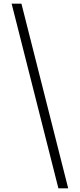

<svg xmlns="http://www.w3.org/2000/svg" viewBox="-20 -853 432 1039"><path d="M43 -833 296 166H349L96 -833Z"/></svg>

Font: Noto Sans Devanagari UI SemiCondensed Light
Style: Regular
Weight: 300
Width: 4
Designer: Jelle Bosma - Monotype Design Team
Foundry: Monotype Imaging Inc.
Version: Version 2.004